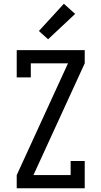

<svg xmlns="http://www.w3.org/2000/svg" viewBox="-20 -1002 540 1022"><path d="M69 0V-70L342 -665H144V-590H69V-735H431V-665L158 -70H356V-145H431V0ZM236 -793 187 -837 320 -982 380 -928Z"/></svg>

Font: Iosevka Gothic
Style: Regular
Weight: 400
Monospace: yes
Designer: Belleve Invis
Foundry: Belleve Invis
Version: Version 15.5.1; ttfautohint (v1.8.4)